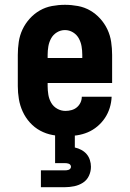

<svg xmlns="http://www.w3.org/2000/svg" viewBox="-20 -558 540 798"><path d="M252 8Q225 8 198 3Q171 -2 147 -15Q123 -28 104.5 -48.5Q86 -69 74.5 -94Q63 -119 58.5 -146Q54 -173 54 -200V-330Q54 -357 58 -384Q62 -411 73.5 -435.5Q85 -460 103.5 -480.5Q122 -501 145.5 -514.5Q169 -528 196 -533Q223 -538 250 -538Q277 -538 304 -533Q331 -528 354.5 -514.5Q378 -501 396.5 -480.5Q415 -460 426.5 -435.5Q438 -411 442 -384Q446 -357 446 -330V-213H178V-200Q178 -182 181 -164Q184 -146 193 -130.5Q202 -115 218 -106Q234 -97 252 -97Q265 -97 277.5 -100.5Q290 -104 299.5 -112Q309 -120 314.5 -131.5Q320 -143 320 -156H444Q443 -132 436 -109.5Q429 -87 416 -67.5Q403 -48 384.5 -32.5Q366 -17 344.5 -8Q323 1 299.5 4.5Q276 8 252 8ZM322 -317V-330Q322 -348 319 -365.5Q316 -383 307.5 -398.5Q299 -414 283.5 -423.5Q268 -433 250 -433Q232 -433 216.5 -423.5Q201 -414 192.5 -398.5Q184 -383 181 -365.5Q178 -348 178 -330V-317ZM150 220V150H250Q254 150 258 149.5Q262 149 266 147.5Q270 146 272.5 142.5Q275 139 275 135Q275 131 272.5 127.5Q270 124 266 122.5Q262 121 258 120.5Q254 120 250 120H209V0H291V55Q305 58 318 65Q331 72 340 82.5Q349 93 353.5 107Q358 121 358 135Q358 155 349.5 173Q341 191 324.5 201.5Q308 212 288.5 216Q269 220 250 220Z"/></svg>

Font: Iosevka Slab Extrabold
Style: Regular
Weight: 800
Monospace: yes
Designer: Belleve Invis
Foundry: Belleve Invis
Version: Version 11.1.1; ttfautohint (v1.8.3)